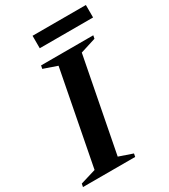

<svg xmlns="http://www.w3.org/2000/svg" viewBox="-267 -965 936 1064"><g transform="rotate(-30 201.0 -433.0)"><path d="M-58.4 0 -54.4 -20 44.6 -50 160.6 -650 73.6 -680 77.6 -700H411.6L407.6 -680L308.6 -648.8L192.6 -49.9L279.6 -20L275.6 0ZM118.8 -786V-865.8H460V-786Z"/></g></svg>

Font: Wittgenstein
Style: Italic
Weight: 400
Italic angle: -11°
Designer: Jörg Drees
Foundry: Jörg Drees
Version: Version 1.500